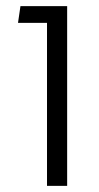

<svg xmlns="http://www.w3.org/2000/svg" viewBox="-20 -609 325 629"><path d="M134 0V-589H200V0ZM39 -534 47 -589H176V-534Z"/></svg>

Font: Noto Sans Hebrew Thin Light
Style: Regular
Weight: 300
Version: Version 3.001